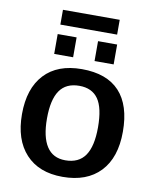

<svg xmlns="http://www.w3.org/2000/svg" viewBox="-90 -882 773 961"><g transform="rotate(10 296.5 -402.0)"><path d="M552.7 -264.6Q552.7 -132.8 484.9 -61.5Q417 9.8 293.9 9.8Q173.3 9.8 106.7 -62.5Q40 -134.8 40 -264.6Q40 -395 106.7 -466.6Q173.3 -538.1 296.9 -538.1Q423.8 -538.1 488.3 -468.8Q552.7 -399.4 552.7 -264.6ZM426.3 -264.6Q426.3 -363.8 394.8 -408.7Q363.3 -453.6 298.8 -453.6Q231.4 -453.6 199.2 -407Q167 -360.4 167 -264.6Q167 -170.9 198.5 -122.6Q230 -74.2 293 -74.2Q361.3 -74.2 393.8 -121.3Q426.3 -168.5 426.3 -264.6ZM448.7 -689.9V-588.9H351.6V-689.9ZM242.7 -689.9V-588.9H146.5V-689.9ZM151.4 -814H439.9V-738.8H151.4Z"/></g></svg>

Font: Arimo SemiBold
Style: Regular
Weight: 600
Designer: Steve Matteson
Foundry: Monotype Imaging Inc.
Version: Version 1.33